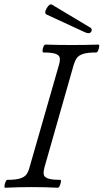

<svg xmlns="http://www.w3.org/2000/svg" viewBox="-20 -877 485 900"><path d="M4 3Q0 3 1 -6Q2 -15 6 -24.5Q10 -34 14 -34Q54 -34 74.5 -40.5Q95 -47 104 -59.5Q113 -72 118 -91L257 -575Q262 -594 260 -606Q258 -618 241 -624.5Q224 -631 183 -631Q179 -631 179.5 -640.5Q180 -650 184 -659Q188 -668 193 -668Q224 -667 255 -666.5Q286 -666 317 -666Q348 -666 379 -666.5Q410 -667 441 -668Q446 -668 445 -659Q444 -650 440 -640.5Q436 -631 431 -631Q391 -631 370.5 -624.5Q350 -618 341 -606Q332 -594 326 -575L188 -91Q183 -72 185 -59.5Q187 -47 204.5 -40.5Q222 -34 262 -34Q267 -34 265.5 -24.5Q264 -15 260 -6Q256 3 251 3Q190 0 128 0Q67 0 4 3ZM380 -725 198 -809Q186 -816 198 -837Q212 -862 224 -855L399 -750Q408 -746 409.5 -740Q411 -734 408 -729Q400 -716 380 -725Z"/></svg>

Font: Junicode
Style: Italic
Weight: 400
Italic angle: -11°
Designer: Peter S. Baker
Version: Version 2.100; ttfautohint (v1.8.4)